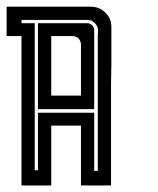

<svg xmlns="http://www.w3.org/2000/svg" viewBox="-20 -860 476 580"><path d="M316.4 -779.3Q316.4 -779.3 316.4 -771.5Q316.4 -763.7 316.4 -755.9Q316.4 -755.9 316.4 -725.6Q316.4 -694.3 316.4 -664.1Q316.4 -664.1 315.4 -605.5Q315.4 -545.9 315.4 -471.7Q315.4 -431.6 315.4 -391.6Q315.4 -351.6 315.4 -319.3Q315.4 -314.5 315.4 -309.6Q315.4 -304.7 315.4 -299.8Q315.4 -299.8 301.8 -299.8Q294.9 -299.8 285.2 -299.8Q254.9 -299.8 224.6 -299.8Q224.6 -299.8 224.6 -329.1Q224.6 -357.4 224.6 -394.5Q224.6 -414.1 224.6 -434.6Q224.6 -454.1 224.6 -470.7Q224.6 -472.7 224.6 -475.6Q224.6 -477.5 224.6 -480.5Q224.6 -480.5 195.3 -480.5Q165 -480.5 134.8 -480.5Q134.8 -480.5 134.8 -451.2Q134.8 -421.9 134.8 -384.8Q134.8 -365.2 134.8 -345.7Q134.8 -326.2 134.8 -309.6Q134.8 -306.6 134.8 -304.7Q134.8 -302.7 134.8 -299.8Q134.8 -299.8 105.5 -299.8Q75.2 -299.8 44.9 -299.8Q44.9 -299.8 44.9 -373Q44.9 -445.3 44.9 -537.1Q44.9 -587.9 44.9 -636.7Q44.9 -686.5 44.9 -727.5Q44.9 -733.4 44.9 -739.3Q44.9 -745.1 44.9 -751Q44.9 -751 30.3 -751Q14.6 -751 0 -751Q0 -751 0 -763.7Q0 -770.5 0 -780.3Q0 -794.9 0 -809.6Q0 -825.2 0 -839.8Q0 -839.8 14.6 -839.8Q30.3 -839.8 44.9 -839.8Q44.9 -839.8 79.1 -839.8Q112.3 -839.8 156.2 -839.8Q178.7 -839.8 202.1 -839.8Q224.6 -839.8 244.1 -839.8Q247.1 -839.8 250 -839.8Q252.9 -839.8 254.9 -839.8Q279.3 -839.8 297.9 -822.3Q316.4 -804.7 316.4 -779.3ZM276.4 -768.6Q275.4 -782.2 265.6 -791Q256.8 -799.8 244.1 -799.8Q244.1 -799.8 238.3 -799.8Q232.4 -799.8 226.6 -799.8Q226.6 -799.8 197.3 -799.8Q168 -799.8 130.9 -799.8Q110.4 -799.8 90.8 -799.8Q71.3 -799.8 54.7 -799.8Q51.8 -799.8 49.8 -799.8Q46.9 -799.8 44.9 -799.8Q44.9 -799.8 44.9 -798.8Q44.9 -797.9 44.9 -796.9Q44.9 -793 44.9 -790Q44.9 -790 58.6 -790Q71.3 -790 85 -790Q85 -790 85 -718.8Q85 -646.5 85 -555.7Q85 -506.8 85 -458Q85 -409.2 85 -369.1Q85 -363.3 85 -357.4Q85 -351.6 85 -345.7Q85 -345.7 87.9 -345.7Q91.8 -345.7 94.7 -345.7Q94.7 -345.7 94.7 -374Q94.7 -402.3 94.7 -437.5Q94.7 -457 94.7 -475.6Q94.7 -495.1 94.7 -510.7Q94.7 -512.7 94.7 -515.6Q94.7 -517.6 94.7 -519.5Q94.7 -519.5 123 -519.5Q150.4 -519.5 184.6 -519.5Q204.1 -519.5 222.7 -519.5Q241.2 -519.5 255.9 -519.5Q258.8 -519.5 260.7 -519.5Q262.7 -519.5 264.6 -519.5Q264.6 -519.5 264.6 -491.2Q264.6 -462.9 264.6 -427.7Q264.6 -408.2 264.6 -388.7Q264.6 -369.1 264.6 -353.5Q264.6 -350.6 264.6 -348.6Q264.6 -346.7 264.6 -343.8Q264.6 -343.8 266.6 -343.8Q267.6 -343.8 268.6 -343.8Q271.5 -343.8 275.4 -343.8Q275.4 -343.8 275.4 -409.2Q275.4 -474.6 275.4 -557.6Q275.4 -602.5 275.4 -646.5Q275.4 -691.4 275.4 -727.5Q275.4 -733.4 275.4 -738.3Q275.4 -744.1 275.4 -749Q275.4 -749 275.4 -752Q275.4 -753.9 276.4 -768.6ZM264.6 -768.6Q264.6 -768.6 264.6 -762.7Q264.6 -756.8 264.6 -751Q264.6 -751 264.6 -714.8Q264.6 -679.7 264.6 -634.8Q264.6 -610.4 264.6 -585.9Q264.6 -561.5 264.6 -542Q264.6 -538.1 264.6 -535.2Q264.6 -533.2 264.6 -530.3Q264.6 -530.3 239.3 -530.3Q238.3 -530.3 237.3 -530.3Q210 -530.3 174.8 -530.3Q156.2 -530.3 137.7 -530.3Q119.1 -530.3 103.5 -530.3Q101.6 -530.3 99.6 -530.3Q96.7 -530.3 94.7 -530.3Q94.7 -530.3 94.7 -568.4Q94.7 -570.3 94.7 -572.3Q94.7 -614.3 94.7 -667Q94.7 -695.3 94.7 -724.6Q94.7 -752.9 94.7 -776.4Q94.7 -780.3 94.7 -783.2Q94.7 -787.1 94.7 -790Q94.7 -790 138.7 -790Q182.6 -790 226.6 -790Q226.6 -790 226.6 -792Q226.6 -793 226.6 -794.9Q226.6 -794.9 226.6 -793Q226.6 -792 226.6 -790Q226.6 -790 232.4 -790Q238.3 -790 244.1 -790Q252 -790 258.8 -783.2Q264.6 -777.3 264.6 -768.6ZM224.6 -724.6Q224.6 -735.4 217.8 -743.2Q210 -751 199.2 -751Q199.2 -751 177.7 -751Q156.2 -751 134.8 -751Q134.8 -751 134.8 -724.6Q134.8 -723.6 134.8 -721.7Q134.8 -693.4 134.8 -656.2Q134.8 -636.7 134.8 -617.2Q134.8 -596.7 134.8 -580.1Q134.8 -578.1 134.8 -575.2Q134.8 -573.2 134.8 -571.3Q134.8 -571.3 148.4 -571.3Q155.3 -571.3 165 -571.3Q195.3 -571.3 224.6 -571.3Q224.6 -571.3 224.6 -577.1Q224.6 -584 224.6 -624Q224.6 -640.6 224.6 -666Q224.6 -690.4 224.6 -724.6Z"/></svg>

Font: Reach
Style: Inline
Weight: 400
Designer: Billy Harris
Version: Version 1.0